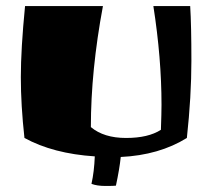

<svg xmlns="http://www.w3.org/2000/svg" viewBox="-20 -520 692 636"><path d="M610 -500Q614 -436 614 -318.5Q614 -201 599 -63Q507 -6 380 0Q376 39 364 95Q358 96 329.5 96Q301 96 283 89Q292 49 294 -2Q156 -11 61 -63Q49 -171 49 -264.5Q49 -358 63 -500H321Q281 -286 281 -99Q324 -63 397.5 -63Q471 -63 513 -90Q515 -146 515 -173Q515 -327 488 -500Z"/></svg>

Font: Ruslan Display
Style: Regular
Weight: 400
Designer: Denis Masharov, Vladimir Rabdu
Foundry: Denis Masharov, Vladimir Rabdu
Version: Version 1.000; ttfautohint (v1.4.1)